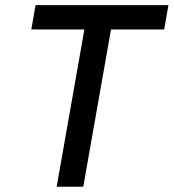

<svg xmlns="http://www.w3.org/2000/svg" viewBox="-20 -713 663 733"><path d="M196.3 0 302.2 -600.6H99.6L115.7 -693.4H623L606.9 -600.6H403.8L297.9 0Z"/></svg>

Font: Cascadia Mono PL
Style: Italic
Weight: 400
Italic angle: -10°
Monospace: yes
Designer: Aaron Bell
Foundry: Saja Typeworks
Version: Version 2404.023; ttfautohint (v1.8.4)